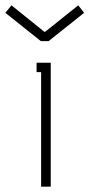

<svg xmlns="http://www.w3.org/2000/svg" viewBox="-83 -699 335 719"><path d="M86 -580H83L-40 -679L-63 -651L70 -545H99L232 -651L210 -679ZM71 -429V0H107V-464H54V-429Z"/></svg>

Font: Rawengulk
Style: Regular
Weight: 400
Version: Version 0.9